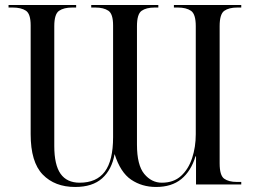

<svg xmlns="http://www.w3.org/2000/svg" viewBox="-20 -734 1021 764"><path d="M279 10Q198 10 150 -39.5Q102 -89 102 -200V-633Q102 -679 83 -691.5Q64 -704 31 -704H14V-714H283V-704H267Q234 -704 215 -691Q196 -678 196 -630V-153Q196 -78 221 -42.5Q246 -7 297 -7Q364 -7 397 -51Q430 -95 430 -188V-633Q430 -679 411 -691.5Q392 -704 360 -704H343V-714H610V-704H595Q562 -704 543.5 -691Q525 -678 525 -630V-159Q525 -77 554 -42Q583 -7 624 -7Q671 -7 700.5 -34Q730 -61 744.5 -105Q759 -149 759 -200V-630Q759 -678 740 -691Q721 -704 688 -704H672V-714H940V-704H924Q891 -704 872.5 -691Q854 -678 854 -630V-84Q854 -36 872 -23Q890 -10 923 -10H940V0H760V-112H758Q740 -53 701.5 -21.5Q663 10 601 10Q545 10 502 -19Q459 -48 436 -121Q425 -59 386.5 -24.5Q348 10 279 10Z"/></svg>

Font: Noto Serif Display SemiCondensed
Style: Regular
Weight: 400
Width: 4
Designer: Monotype Design Team
Foundry: Monotype Imaging Inc.
Version: Version 2.009